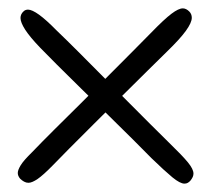

<svg xmlns="http://www.w3.org/2000/svg" viewBox="-20 -519 515 459"><path d="M28 -92Q22.5 -98.5 22.5 -105.5Q22.5 -112.5 29.5 -124Q36.5 -135.5 57 -155.5Q80 -179.5 110.5 -209.8Q141 -240 173.8 -272.5Q206.5 -305 238 -336.8Q269.5 -368.5 296.2 -395.2Q323 -422 340.5 -440Q373 -473.5 390 -486.2Q407 -499 417 -499Q425 -499 432.5 -491.5Q438.5 -485.5 438.5 -476.5Q438.5 -465 424.5 -445.5Q410.5 -426 378.5 -395Q362 -379 333.8 -351Q305.5 -323 272 -289.8Q238.5 -256.5 205.2 -223.5Q172 -190.5 145.5 -163.8Q119 -137 106 -123.5Q83.5 -100.5 70 -91.2Q56.5 -82 48 -82Q42.5 -82 37.5 -84.8Q32.5 -87.5 28 -92ZM435.5 -87.5Q432.5 -84 429 -82Q425.5 -80 421 -80Q410.5 -80 392 -95.2Q373.5 -110.5 342 -141Q326 -157.5 298.8 -184.5Q271.5 -211.5 239 -243.5Q206.5 -275.5 174.2 -307Q142 -338.5 116 -364.5Q90 -390.5 76 -405Q51.5 -430.5 40.2 -448Q29 -465.5 29 -476Q29 -480.5 30.8 -484.5Q32.5 -488.5 36.5 -492Q38.5 -494 41.2 -495Q44 -496 47 -496Q56.5 -496 73.5 -483.8Q90.5 -471.5 115 -446.5Q139 -423.5 167.5 -395Q196 -366.5 226.2 -336Q256.5 -305.5 285.5 -276.2Q314.5 -247 339.8 -221.8Q365 -196.5 383 -179Q416.5 -146.5 429.5 -130.5Q442.5 -114.5 442.5 -104Q442.5 -100 440.8 -96Q439 -92 435.5 -87.5Z"/></svg>

Font: Gluten ExtraLight
Style: Regular
Weight: 250
Designer: Tyler Finck
Foundry: Etcetera Type Company
Version: Version 1.300